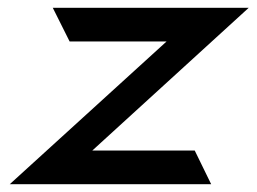

<svg xmlns="http://www.w3.org/2000/svg" viewBox="-20 -471 656 491"><path d="M5 0H520L478 -86H216L616 -451H115L158 -365H406Z"/></svg>

Font: Charger Pro
Style: ExBdExtObl
Weight: 400
Designer: Jasper
Foundry: Cannot Into Space Fonts
Version: Version 1.09